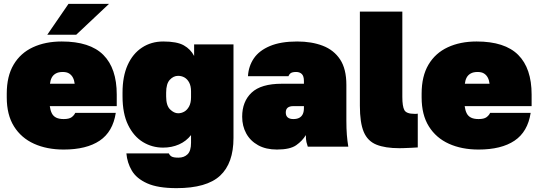

<svg xmlns="http://www.w3.org/2000/svg" viewBox="-20 -760 2790 995"><path d="M310 15Q223 15 156.5 -15Q90 -45 52.5 -105Q15 -165 15 -255V-275Q15 -365 50.5 -425Q86 -485 150.5 -515Q215 -545 300 -545Q446 -545 515.5 -475.5Q585 -406 585 -270V-210H238Q241 -188 248.5 -173Q256 -158 271 -150.5Q286 -143 310 -143Q338 -143 351 -152.5Q364 -162 370 -175H580Q565 -77 496.5 -31Q428 15 310 15ZM305 -387Q283 -387 269 -379Q255 -371 248 -357.5Q241 -344 239 -326H367Q365 -344 358 -357.5Q351 -371 338.5 -379Q326 -387 305 -387ZM225 -580 335 -740H545L375 -580Z M895 215Q798 215 742.5 190Q687 165 663 124Q639 83 635 35H855Q860 46 870 51.5Q880 57 905 57Q934 57 952 39.5Q970 22 970 -20V-60Q945 -28 907.5 -11.5Q870 5 825 5Q768 5 720.5 -24Q673 -53 644 -112Q615 -171 615 -261V-280Q615 -364 641.5 -423Q668 -482 716 -513.5Q764 -545 826 -545Q897 -545 932.5 -525Q968 -505 986 -470V-530H1190V-45Q1190 86 1120.5 150.5Q1051 215 895 215ZM903 -173Q920 -173 935 -181.5Q950 -190 960 -208.5Q970 -227 970 -256V-286Q970 -314 960.5 -332Q951 -350 936 -358.5Q921 -367 903 -367Q879 -367 860 -346.5Q841 -326 841 -280V-260Q841 -213 861.5 -193Q882 -173 903 -173Z M1415 15Q1358 15 1317.5 -7.5Q1277 -30 1256 -68.5Q1235 -107 1235 -155Q1235 -234 1284 -280Q1333 -326 1440 -326H1555V-340Q1555 -366 1544 -376.5Q1533 -387 1515 -387Q1496 -387 1487.5 -381.5Q1479 -376 1475 -365H1265Q1268 -417 1295.5 -457.5Q1323 -498 1379 -521.5Q1435 -545 1520 -545Q1595 -545 1652.5 -523Q1710 -501 1742.5 -452Q1775 -403 1775 -320V-135Q1775 -93 1777.5 -61.5Q1780 -30 1785 0H1575Q1571 -11 1568 -24Q1565 -37 1565 -60Q1547 -30 1515 -7.5Q1483 15 1415 15ZM1500 -143Q1519 -143 1531 -149.5Q1543 -156 1549 -168.5Q1555 -181 1555 -200V-210H1500Q1481 -210 1471 -202Q1461 -194 1461 -177Q1461 -160 1471 -151.5Q1481 -143 1500 -143Z M2050 8Q1976 8 1930.5 -10.5Q1885 -29 1865 -76.5Q1845 -124 1845 -212V-700H2065V-258Q2065 -209 2075.5 -189.5Q2086 -170 2128 -170Q2133 -170 2136.5 -170Q2140 -170 2145 -171V4Q2131 5 2110.5 6Q2090 7 2072.5 7.5Q2055 8 2050 8Z M2460 15Q2373 15 2306.5 -15Q2240 -45 2202.5 -105Q2165 -165 2165 -255V-275Q2165 -365 2200.5 -425Q2236 -485 2300.5 -515Q2365 -545 2450 -545Q2596 -545 2665.5 -475.5Q2735 -406 2735 -270V-210H2388Q2391 -188 2398.5 -173Q2406 -158 2421 -150.5Q2436 -143 2460 -143Q2488 -143 2501 -152.5Q2514 -162 2520 -175H2730Q2715 -77 2646.5 -31Q2578 15 2460 15ZM2455 -387Q2433 -387 2419 -379Q2405 -371 2398 -357.5Q2391 -344 2389 -326H2517Q2515 -344 2508 -357.5Q2501 -371 2488.5 -379Q2476 -387 2455 -387Z"/></svg>

Font: Golos Text Black
Style: Regular
Weight: 900
Designer: A.Korolkova, Vitaly Kuzmin
Foundry: ParaType Ltd
Version: Version 2.004